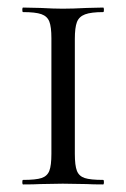

<svg xmlns="http://www.w3.org/2000/svg" viewBox="-20 -488 333 508"><path d="M253 -12Q255 -12 255 -6Q255 0 253 0Q225 0 209 -1L146 -2L87 -1Q70 0 41 0Q39 0 39 -6Q39 -12 41 -12Q75 -12 90 -17Q105 -22 110.5 -36Q116 -50 116 -81V-387Q116 -417 110.5 -431Q105 -445 89.5 -450.5Q74 -456 41 -456Q39 -456 39 -462Q39 -468 41 -468L87 -467Q123 -465 146 -465Q172 -465 210 -467L253 -468Q255 -468 255 -462Q255 -456 253 -456Q221 -456 205 -450Q189 -444 183.5 -429.5Q178 -415 178 -385V-81Q178 -50 183.5 -36Q189 -22 204 -17Q219 -12 253 -12Z"/></svg>

Font: Cormorant SC
Style: Regular
Weight: 400
Designer: Christian Thalmann (Catharsis Fonts)
Foundry: Catharsis Fonts
Version: Version 4.000